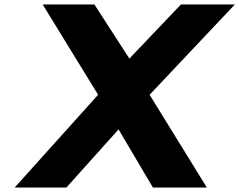

<svg xmlns="http://www.w3.org/2000/svg" viewBox="-20 -845 1078 865"><path d="M1038.2 -825H795.2L562.9 -581L405.2 -825H172.2L422 -418L46 0H279L514.1 -262L669 0H912L654 -418Z"/></svg>

Font: Sztylet
Style: BdObl
Weight: 700
Foundry: Cannot Into Space Fonts, PlusOne Fonts
Version: Version 0.12